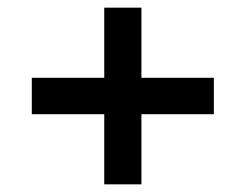

<svg xmlns="http://www.w3.org/2000/svg" viewBox="-20 -540 640 501"><path d="M252 -59V-242H63V-337H252V-520H349V-337H538V-242H349V-59Z"/></svg>

Font: Rethink Sans SemiBold
Style: Regular
Weight: 600
Designer: The Rethink Sans project authors (Hans Thiessen). DM Sans designed by Colophon Foundry.
Foundry: Rethink Communications LLC
Version: Version 1.001